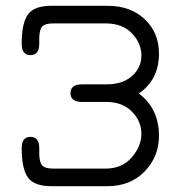

<svg xmlns="http://www.w3.org/2000/svg" viewBox="-20 -641 630 661"><path d="M262.7 -350.6H346.7Q402.3 -350.6 434.6 -379.4Q466.8 -408.2 466.8 -450.2Q466.8 -492.2 434.1 -526.4Q401.4 -560.5 342.8 -560.5H164.1Q134.8 -560.5 125 -549.3Q115.2 -538.1 115.2 -507.8V-490.2Q115.2 -451.2 85 -451.2Q54.7 -451.2 54.7 -490.2Q54.7 -561.5 76.2 -591.3Q97.7 -621.1 157.2 -621.1H349.6Q429.7 -621.1 478.5 -574.7Q527.3 -528.3 527.3 -457Q527.3 -366.2 458 -319.3Q527.3 -266.6 527.3 -173.8Q527.3 -101.6 478 -50.8Q428.7 0 349.6 0H157.2Q97.7 0 76.2 -29.8Q54.7 -59.6 54.7 -130.9Q54.7 -169.9 85 -169.9Q115.2 -169.9 115.2 -130.9V-113.3Q115.2 -83 125 -71.8Q134.8 -60.5 164.1 -60.5H342.8Q400.4 -60.5 433.6 -99.1Q466.8 -137.7 466.8 -180.7Q466.8 -223.6 434.1 -256.8Q401.4 -290 346.7 -290H262.7Q222.7 -290 222.7 -320.3Q222.7 -350.6 262.7 -350.6Z"/></svg>

Font: Jura
Style: Medium
Weight: 500
Version: Version 2.6.1